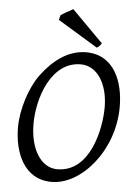

<svg xmlns="http://www.w3.org/2000/svg" viewBox="-58 -878 659 937"><g transform="rotate(5 272.0 -409.5)"><path d="M252 -49C172 -49 118 -137 118 -260C118 -387 178 -569 323 -569C403 -569 457 -486 457 -369C457 -269 416 -49 252 -49ZM344 -630C257 -630 184 -575 126 -497C79 -433 44 -324 44 -237C44 -115 94 15 230 15C376 15 530 -165 530 -378C530 -502 481 -630 344 -630ZM416 -680 263 -834C259 -832 254 -830 249 -826L232 -817C219 -810 211 -804 203 -799L197 -776L393 -657C404 -663 407 -667 416 -680Z"/></g></svg>

Font: Temporarium
Style: Italic
Weight: 400
Italic angle: -7°
Version: Version 1.1